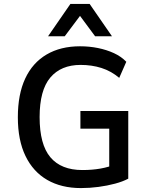

<svg xmlns="http://www.w3.org/2000/svg" viewBox="-20 -950 762 979"><path d="M393 9Q293 9 221 -32.5Q149 -74 110 -154.5Q71 -235 71 -352Q71 -469 108.5 -549.5Q146 -630 217.5 -672Q289 -714 388 -714Q436 -714 480 -705Q524 -696 561 -679Q598 -662 624 -635L588 -553Q546 -588 497 -603.5Q448 -619 391 -619Q291 -619 236.5 -554.5Q182 -490 182 -353Q182 -213 237 -148Q292 -83 400 -83Q450 -83 492.5 -90.5Q535 -98 570 -113L537 -64V-294H390V-384H634V-39Q606 -24 566.5 -13.5Q527 -3 482.5 3Q438 9 393 9ZM225 -765 339 -930H437L551 -765H465L388 -869L310 -765Z"/></svg>

Font: Nunito Sans 7pt SemiCondensed SemiBold
Style: Regular
Weight: 600
Width: 4
Designer: Vernon Adams
Foundry: Vernon Adams
Version: Version 3.101;gftools[0.9.27]